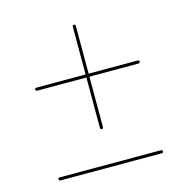

<svg xmlns="http://www.w3.org/2000/svg" viewBox="-80 -671 618 641"><g transform="rotate(-15 229.0 -351.0)"><path d="M49.5 -421Q49.5 -426 56 -426H404.5Q410.5 -426 410.5 -421Q410.5 -415.5 404.5 -415.5H56Q49.5 -415.5 49.5 -421ZM230 -235.5Q225 -235.5 225 -242V-590.5Q225 -596.5 230 -596.5Q235.5 -596.5 235.5 -590.5V-242Q235.5 -235.5 230 -235.5ZM47 -111.5Q47 -116.5 53.5 -116.5H402Q408 -116.5 408 -111.5Q408 -106 402 -106H53.5Q47 -106 47 -111.5Z"/></g></svg>

Font: Fraunces 144pt Black
Style: Regular
Weight: 900
Version: Version 1.000;[0bf87f6ff]